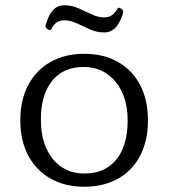

<svg xmlns="http://www.w3.org/2000/svg" viewBox="-20 -701 639 728"><path d="M299 7Q226 7 171.5 -24Q117 -55 87 -111.5Q57 -168 57 -244Q57 -322 87 -378.5Q117 -435 171.5 -466Q226 -497 299 -497Q373 -497 427.5 -466Q482 -435 511.5 -378.5Q541 -322 541 -244Q541 -168 511.5 -111Q482 -54 427.5 -23.5Q373 7 299 7ZM300 -43Q378 -43 421 -96Q464 -149 464 -244Q464 -306 443 -351Q422 -396 385 -421.5Q348 -447 297 -447Q220 -447 177.5 -394.5Q135 -342 135 -247Q135 -154 180 -98.5Q225 -43 300 -43ZM158 -592Q150 -598 153 -605Q159 -627 168 -644Q177 -661 190.5 -671Q204 -681 224 -681Q252 -681 278 -669.5Q304 -658 328 -646.5Q352 -635 376 -635Q393 -635 404.5 -643.5Q416 -652 425 -667Q429 -675 436 -670L442 -666Q448 -661 447 -653Q441 -632 431.5 -615Q422 -598 408.5 -588Q395 -578 375 -578Q347 -578 321.5 -589.5Q296 -601 271.5 -612.5Q247 -624 223 -624Q207 -624 195 -616Q183 -608 175 -592Q170 -584 165 -588Z"/></svg>

Font: Hahmlet Light
Style: Regular
Weight: 300
Designer: Minjoo Ham & Mark Frömberg
Foundry: hypertype
Version: Version 1.002